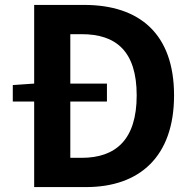

<svg xmlns="http://www.w3.org/2000/svg" viewBox="-20 -761 781 781"><path d="M119 0H330C548 0 688 -124 688 -373C688 -623 548 -741 322 -741H119V-421L32 -415V-348H119ZM266 -119V-348H415V-421H266V-622H312C451 -622 536 -554 536 -373C536 -193 451 -119 312 -119Z"/></svg>

Font: Source Han Sans JP
Style: Bold
Weight: 700
Designer: Ryoko NISHIZUKA 西塚涼子 (kana, bopomofo & ideographs); Paul D. Hunt (Latin, Greek & Cyrillic); Sandoll Communications 산돌커뮤니
Foundry: Adobe
Version: Version 2.002;hotconv 1.0.116;makeotfexe 2.5.65601